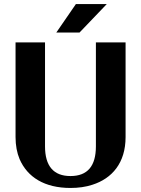

<svg xmlns="http://www.w3.org/2000/svg" viewBox="-20 -921 698 951"><path d="M57 -242C57 -201 64 -164 77 -133C116 -43 201 10 329 10C368 10 405 5 438 -6C535 -37 602 -114 602 -242V-711H455V-196C455 -99 414 -49 329 -49C245 -49 203 -99 203 -196V-711H57ZM259 -760H374L509 -901H356Z"/></svg>

Font: Aerodynamic
Style: Regular
Weight: 500
Designer: Google
Version: Version 2.000980; 2014